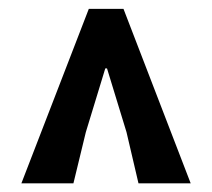

<svg xmlns="http://www.w3.org/2000/svg" viewBox="-20 -780 484 438"><path d="M28.8 -361.8 182.6 -759.8H261.7L415 -361.8H295.9L268.6 -478.5L224.1 -624H220.2L175.8 -478.5L147.5 -361.8Z"/></svg>

Font: Reddit Sans Condensed
Style: Bold
Weight: 700
Designer: Stephen Hutchings
Foundry: Reddit
Version: Version 1.014